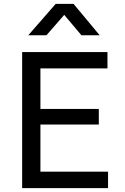

<svg xmlns="http://www.w3.org/2000/svg" viewBox="-20 -968 645 988"><path d="M94 0V-700H533V-616H188V-407.5H488.5V-327H188V-84.5H536V0ZM125.5 -786.5 266.5 -948H358.5L493 -786.5H399L310.5 -891.5L219 -786.5Z"/></svg>

Font: Geologica Light
Style: Regular
Weight: 300
Designer: Sindre Bremnes, Frode Helland
Foundry: Monokrom Skriftforlag AS
Version: Version 1.010; ttfautohint (v1.8.4.7-5d5b);gftools[0.9.28]